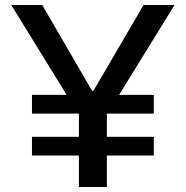

<svg xmlns="http://www.w3.org/2000/svg" viewBox="-20 -749 744 769"><path d="M296 0V-126H108V-201H296V-294H108V-369H247L25 -729H149L349 -385H354L555 -729H679L457 -369H596V-294H408V-201H596V-126H408V0Z"/></svg>

Font: Mona Sans SemiExpanded Medium
Style: Regular
Weight: 500
Width: 6
Designer: Deni Anggara
Foundry: GitHub
Version: Version 2.000